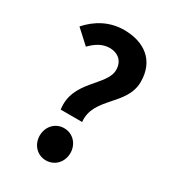

<svg xmlns="http://www.w3.org/2000/svg" viewBox="-190 -876 893 993"><g transform="rotate(30 257.0 -379.5)"><path d="M177 -252H305C290 -393 464 -441 464 -583C464 -711 376 -773 256 -773C169 -773 98 -732 46 -673L127 -599C159 -632 194 -655 238 -655C290 -655 323 -623 323 -573C323 -477 153 -413 177 -252ZM241 14C294 14 333 -28 333 -82C333 -136 294 -178 241 -178C189 -178 150 -136 150 -82C150 -28 189 14 241 14Z"/></g></svg>

Font: Source Han Sans Old Style Bold
Style: Regular
Weight: 700
Designer: Ryoko NISHIZUKA (kana & ideographs); Paul D. Hunt (Latin, Greek & Cyrillic); Wenlong ZHANG (bopomofo); Sandoll Communica
Foundry: Adobe Systems Incorporated
Version: Version 1.004;PS 1.004;hotconv 1.0.81;makeotf.lib2.5.63406